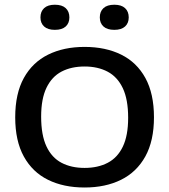

<svg xmlns="http://www.w3.org/2000/svg" viewBox="-20 -806 734 833"><path d="M347 7.5Q256 7.5 188.5 -25.8Q121 -59 83.5 -126.8Q46 -194.5 46 -297Q46 -400 83.5 -467.8Q121 -535.5 188.8 -569Q256.5 -602.5 347 -602.5Q438 -602.5 505.8 -569Q573.5 -535.5 610.8 -467.5Q648 -399.5 648 -297Q648 -195 610.5 -127.2Q573 -59.5 505.2 -26Q437.5 7.5 347 7.5ZM347 -77.5Q405 -77.5 447.5 -99.8Q490 -122 513 -170Q536 -218 536 -295Q536 -374.5 512.8 -423.5Q489.5 -472.5 447 -495Q404.5 -517.5 347 -517.5Q289.5 -517.5 247.2 -495.5Q205 -473.5 181.8 -425.5Q158.5 -377.5 158.5 -300Q158.5 -220 181.5 -171Q204.5 -122 246.8 -99.8Q289 -77.5 347 -77.5ZM476 -676.5Q445 -676.5 429 -691Q413 -705.5 413 -730.5Q413 -756 429 -770.8Q445 -785.5 476 -785.5Q506.5 -785.5 522.5 -770.8Q538.5 -756 538.5 -730.5Q538.5 -705.5 522.5 -691Q506.5 -676.5 476 -676.5ZM218 -676.5Q187.5 -676.5 171.5 -691Q155.5 -705.5 155.5 -730.5Q155.5 -756 171.5 -770.8Q187.5 -785.5 218 -785.5Q249 -785.5 265 -770.8Q281 -756 281 -730.5Q281 -705.5 265 -691Q249 -676.5 218 -676.5Z"/></svg>

Font: Encode Sans SC SemiExpanded Medium
Style: Regular
Weight: 500
Width: 6
Designer: Multiple Designers
Foundry: Impallari Type
Version: Version 3.002